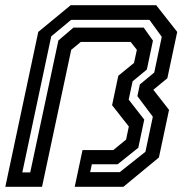

<svg xmlns="http://www.w3.org/2000/svg" viewBox="-40 -720 712 740"><path d="M-19.5 0 107.5 -597 232.5 -700H562L643 -597L605 -418.5L551 -374L611.5 -296.5L572.5 -113L435.5 0H248L278 -141.5H396.5L446 -182L456.5 -232.5L392 -314.5L416 -428L476.5 -477.5L487.5 -528L463.5 -558.5H271.5L234.5 -528L122 0ZM46 -55.5H76.5L185 -564L243 -613.5H514L549.5 -563.5L526 -452L471 -406.5L456 -336L516 -259L493 -150.5L413.5 -87H314L307.5 -56.5H421.5L520.5 -135L549 -270L489.5 -349.5L499 -394.5L554.5 -440.5L583.5 -578L536 -643.5H234L157.5 -580Z"/></svg>

Font: Tourney SemiBold
Style: Italic
Weight: 600
Italic angle: -12°
Version: Version 1.015